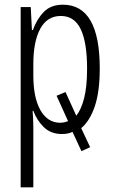

<svg xmlns="http://www.w3.org/2000/svg" viewBox="-20 -562 488 818"><path d="M244 9Q196 9 166 -21Q136 -51 122 -90H119Q120 -75 121 -56.5Q122 -38 122 -19V236H68V-532H111L116 -434H120Q137 -481 167 -511.5Q197 -542 248 -542Q405 -542 405 -270Q405 -172 384 -109.5Q363 -47 326 -16L364 65L327 82L289 0Q270 9 244 9ZM239 -494Q181 -494 151.5 -439.5Q122 -385 122 -289V-242Q122 -146 152 -93Q182 -40 235 -39Q253 -39 270 -46L221 -154L259 -170L305 -69Q326 -95 338.5 -144Q351 -193 351 -269Q351 -381 324 -437.5Q297 -494 239 -494Z"/></svg>

Font: Noto Sans ExtraCondensed Light
Style: Regular
Weight: 300
Width: 2
Designer: Monotype Design Team
Foundry: Monotype Imaging Inc.
Version: Version 2.013; ttfautohint (v1.8.4.7-5d5b)